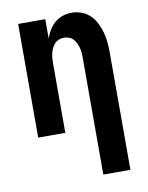

<svg xmlns="http://www.w3.org/2000/svg" viewBox="-84 -589 668 865"><g transform="rotate(-10 250.0 -156.5)"><path d="M318 215V-320Q318 -332 317 -343.5Q316 -355 313 -366Q310 -377 305 -387.5Q300 -398 292 -406.5Q284 -415 273 -419Q262 -423 250 -423Q238 -423 227 -419Q216 -415 208 -406.5Q200 -398 195 -387.5Q190 -377 187 -366Q184 -355 183 -343.5Q182 -332 182 -320V0H58V-520H182V-432Q189 -452 200 -470Q211 -488 227 -501.5Q243 -515 263 -521.5Q283 -528 304 -528Q327 -528 349.5 -519.5Q372 -511 388.5 -494.5Q405 -478 415.5 -456.5Q426 -435 432 -412.5Q438 -390 440 -366.5Q442 -343 442 -320V215Z"/></g></svg>

Font: Iosevka Extrabold
Style: Regular
Weight: 800
Monospace: yes
Designer: Belleve Invis
Foundry: Belleve Invis
Version: Version 32.5.0; ttfautohint (v1.8.4)